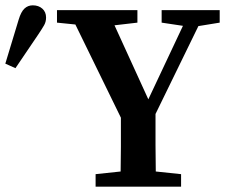

<svg xmlns="http://www.w3.org/2000/svg" viewBox="-52 -701 852 721"><path d="M555 -616V-663H773V-616L693 -603L532 -273Q532 -207 532 -155.5Q532 -104 533 -57L628 -47V0H307V-47L401 -57Q402 -101 402 -149.5Q402 -198 402 -259L231 -609L162 -616V-663H464V-616L378 -606L505 -328L635 -604ZM-32 -462 18 -627Q27 -657 40 -669Q53 -681 71 -681Q93 -681 107 -668.5Q121 -656 121 -635Q121 -619 113.5 -606Q106 -593 92 -572L6 -445Z"/></svg>

Font: Source Serif Pro Semibold
Style: Regular
Weight: 600
Designer: Frank Grießhammer
Foundry: Adobe Systems Incorporated
Version: Version 3.000;hotconv 1.0.109;makeotfexe 2.5.65596